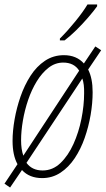

<svg xmlns="http://www.w3.org/2000/svg" viewBox="-21 -784 471 856"><path d="M24 52 -1 35 57 -52Q35 -92 35 -156Q35 -200 44 -251.5Q53 -303 70.5 -353.5Q88 -404 115 -446Q142 -488 179.5 -513Q217 -538 264 -538Q320 -538 353 -501L404 -577L430 -560L372 -474Q392 -435 392 -373Q392 -324 383 -271.5Q374 -219 356.5 -169Q339 -119 312 -78.5Q285 -38 248.5 -14Q212 10 167 10Q110 10 77 -26ZM332 -469Q309 -505 261 -505Q225 -505 195.5 -482Q166 -459 143 -421.5Q120 -384 104.5 -338.5Q89 -293 81 -246Q73 -199 73 -159Q73 -118 83 -90ZM169 -24Q214 -24 248.5 -57Q283 -90 306.5 -142Q330 -194 342 -254Q354 -314 354 -368Q355 -409 346 -434L97 -58Q122 -24 169 -24ZM246 -612Q281 -647 315.5 -689.5Q350 -732 369 -764H412V-756Q397 -735 372 -706Q347 -677 319 -649.5Q291 -622 267 -604H246Z"/></svg>

Font: Noto Sans Condensed ExtraLight
Style: Italic
Weight: 200
Width: 3
Italic angle: -12°
Designer: Monotype Design Team
Foundry: Monotype Imaging Inc.
Version: Version 2.013; ttfautohint (v1.8.4.7-5d5b)